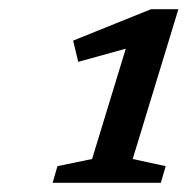

<svg xmlns="http://www.w3.org/2000/svg" viewBox="-20 -727 406 416"><path d="M179.5 -382.5 252.5 -621.5 149.5 -593 138.5 -639 307 -707H366.5L267.5 -382.5L339 -367L328.5 -331H94L104.5 -367Z"/></svg>

Font: Newsreader Caption
Style: Italic
Weight: 400
Italic angle: -17°
Designer: Hugues Gentile
Foundry: Production Type
Version: Version 1.001